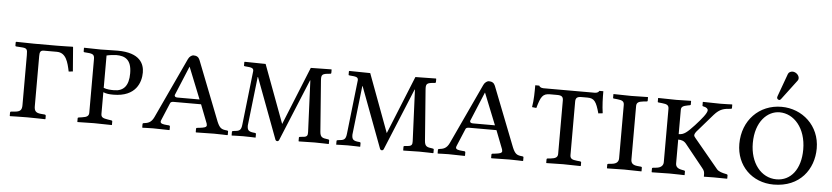

<svg xmlns="http://www.w3.org/2000/svg" viewBox="-43 -940 5177 1194"><g transform="rotate(5 2545.5 -343.0)"><path d="M111 -73C111 -44 102 -32 69 -29L45 -27C41 -27 38 -24 38 -19V0L40 2C40 2 112 0 147 0C187 0 259 2 259 2L261 0V-19C261 -24 257 -27 253 -27L229 -29C198 -32 188 -44 188 -73V-386C188 -410 192 -422 214 -422H295C353 -422 367 -363 379 -306L405 -309L393 -460L391 -462C391 -462 326 -460 296 -460H149C119 -460 38 -462 38 -462L35 -459V-438C35 -435 37 -433 41 -433L71 -431C108 -429 111 -423 111 -385Z M605 -426C620 -430 651 -434 665 -434C720 -434 761 -414 761 -328C761 -251 730 -215 670 -215C650 -215 625 -216 605 -224ZM529 -62C529 -43 518 -34 487 -30L466 -27C462 -26 460 -25 460 -21V0L461 2C461 2 536 0 564 0C595 0 675 2 675 2L676 0V-21C676 -25 673 -26 669 -27L649 -30C617 -35 605 -40 605 -62V-197C623 -189 643 -187 668 -187C810 -187 839 -280 839 -340C839 -392 813 -462 671 -462C634 -462 594 -460 566 -460C537 -460 478 -462 463 -462L461 -461V-439C461 -437 462 -434 468 -434C515 -431 529 -429 529 -398Z M1024 -164C1026 -171 1033 -175 1046 -175H1217L1262 -59C1263 -55 1264 -51 1264 -48C1264 -35 1247 -32 1224 -29L1206 -27C1202 -27 1199 -24 1199 -21V0L1201 2C1201 2 1285 0 1313 0C1343 0 1396 2 1396 2L1399 0V-21C1399 -24 1398 -26 1391 -27C1358 -30 1346 -36 1329 -76L1183 -449C1176 -466 1164 -474 1143 -474C1134 -474 1118 -464 1111 -448L935 -70C918 -34 896 -30 871 -27C868 -27 865 -24 865 -21V0L867 2C867 2 912 0 932 0C951 0 1034 2 1034 2L1036 0V-21C1036 -24 1033 -27 1030 -27L1017 -28C992 -30 976 -33 976 -46C976 -49 978 -54 980 -59ZM1205 -204H1069C1049 -204 1049 -213 1049 -218L1125 -401H1126Z M1879 -382H1881L1895 -61C1896 -40 1891 -31 1869 -29L1848 -27C1844 -27 1841 -25 1841 -21V0L1843 2C1843 2 1913 0 1941 0C1971 0 2028 2 2028 2L2030 0V-21C2030 -25 2025 -27 2021 -27C1987 -31 1974 -35 1971 -69L1947 -385C1944 -425 1949 -430 1999 -434C2005 -434 2007 -436 2007 -442V-460L2005 -462L1877 -460L1730 -97L1595 -460L1464 -462L1462 -459V-438C1462 -436 1464 -434 1470 -434C1509 -431 1522 -429 1522 -410L1484 -74C1480 -34 1469 -30 1431 -27C1427 -27 1423 -25 1423 -21V0L1424 2C1424 2 1467 0 1495 0C1525 0 1572 2 1572 2L1573 0V-21C1573 -25 1569 -27 1566 -27C1526 -30 1518 -39 1518 -69L1553 -375H1555L1697 4C1699 9 1704 12 1709 12C1713 12 1718 9 1720 4Z M2532 -382H2534L2548 -61C2549 -40 2544 -31 2522 -29L2501 -27C2497 -27 2494 -25 2494 -21V0L2496 2C2496 2 2566 0 2594 0C2624 0 2681 2 2681 2L2683 0V-21C2683 -25 2678 -27 2674 -27C2640 -31 2627 -35 2624 -69L2600 -385C2597 -425 2602 -430 2652 -434C2658 -434 2660 -436 2660 -442V-460L2658 -462L2530 -460L2383 -97L2248 -460L2117 -462L2115 -459V-438C2115 -436 2117 -434 2123 -434C2162 -431 2175 -429 2175 -410L2137 -74C2133 -34 2122 -30 2084 -27C2080 -27 2076 -25 2076 -21V0L2077 2C2077 2 2120 0 2148 0C2178 0 2225 2 2225 2L2226 0V-21C2226 -25 2222 -27 2219 -27C2179 -30 2171 -39 2171 -69L2206 -375H2208L2350 4C2352 9 2357 12 2362 12C2366 12 2371 9 2373 4Z M2868 -164C2870 -171 2877 -175 2890 -175H3061L3106 -59C3107 -55 3108 -51 3108 -48C3108 -35 3091 -32 3068 -29L3050 -27C3046 -27 3043 -24 3043 -21V0L3045 2C3045 2 3129 0 3157 0C3187 0 3240 2 3240 2L3243 0V-21C3243 -24 3242 -26 3235 -27C3202 -30 3190 -36 3173 -76L3027 -449C3020 -466 3008 -474 2987 -474C2978 -474 2962 -464 2955 -448L2779 -70C2762 -34 2740 -30 2715 -27C2712 -27 2709 -24 2709 -21V0L2711 2C2711 2 2756 0 2776 0C2795 0 2878 2 2878 2L2880 0V-21C2880 -24 2877 -27 2874 -27L2861 -28C2836 -30 2820 -33 2820 -46C2820 -49 2822 -54 2824 -59ZM3049 -204H2913C2893 -204 2893 -213 2893 -218L2969 -401H2970Z M3607 -426C3650 -426 3663 -406 3683 -334L3710 -337C3703 -385 3702 -430 3702 -474H3677C3675 -468 3666 -460 3650 -460H3329C3313 -460 3304 -468 3302 -474H3277C3277 -430 3277 -384 3269 -337L3296 -334C3316 -406 3328 -426 3373 -426H3418C3447 -426 3456 -417 3456 -395V-61C3456 -41 3443 -32 3413 -29L3393 -27C3389 -27 3387 -24 3387 -21V0L3388 2C3388 2 3465 0 3493 0C3523 0 3601 2 3601 2L3603 0V-21C3603 -24 3599 -27 3596 -27L3576 -29C3545 -32 3533 -39 3533 -61V-394C3533 -417 3542 -426 3570 -426Z M3913 -400C3913 -420 3924 -429 3955 -432L3976 -434C3980 -434 3982 -436 3982 -439V-460L3981 -462C3981 -462 3904 -460 3877 -460C3846 -460 3767 -462 3767 -462L3766 -460V-438C3766 -435 3769 -434 3773 -434L3793 -432C3824 -429 3836 -422 3836 -400V-67C3836 -48 3826 -32 3793 -29L3773 -27C3769 -27 3766 -25 3766 -21V0L3768 2C3768 2 3846 0 3874 0C3905 0 3981 2 3981 2L3982 0V-21C3982 -25 3979 -27 3976 -27L3955 -29C3923 -32 3913 -45 3913 -67Z M4192 -215C4214 -215 4230 -210 4245 -190L4356 -52C4370 -36 4371 -25 4371 -12V0L4372 1C4372 1 4408 0 4433 0C4461 0 4514 1 4514 1L4517 0V-21C4517 -24 4513 -26 4510 -27L4505 -28C4485 -32 4461 -38 4449 -52L4298 -234C4293 -240 4289 -245 4289 -251C4289 -259 4295 -270 4312 -288L4398 -387C4434 -428 4461 -431 4500 -434C4505 -434 4508 -436 4508 -439V-461L4505 -462C4505 -462 4461 -460 4435 -460C4406 -460 4325 -462 4325 -462L4324 -461V-439C4324 -436 4326 -435 4330 -434C4350 -431 4359 -421 4359 -413C4359 -394 4328 -357 4288 -313C4244 -266 4225 -249 4192 -249V-400C4192 -420 4203 -426 4234 -432L4245 -434C4249 -435 4251 -436 4251 -439V-460L4250 -462C4250 -462 4187 -460 4159 -460C4128 -460 4046 -462 4046 -462L4045 -460V-438C4045 -435 4048 -434 4052 -434L4072 -432C4104 -429 4115 -422 4115 -400V-67C4115 -48 4102 -32 4072 -29L4052 -27C4048 -27 4045 -25 4045 -21V0L4047 2C4047 2 4129 0 4157 0C4187 0 4250 2 4250 2L4251 0V-21C4251 -25 4248 -26 4245 -27L4234 -29C4205 -34 4192 -45 4192 -67Z M4806 -439C4895 -439 4972 -355 4972 -221C4972 -98 4911 -22 4822 -22C4725 -22 4656 -111 4656 -234C4656 -369 4731 -439 4806 -439ZM5055 -235C5055 -377 4945 -474 4815 -474C4676 -474 4573 -369 4573 -222C4573 -86 4672 12 4807 12C4971 12 5055 -105 5055 -235ZM4864 -698C4853 -698 4840 -692 4836 -681L4784 -538C4783 -535 4782 -530 4782 -529C4782 -522 4789 -515 4797 -515C4801 -515 4805 -519 4808 -523L4900 -645C4904 -650 4905 -655 4905 -660C4905 -680 4884 -698 4864 -698Z"/></g></svg>

Font: Linux Libertine O C
Style: Regular
Weight: 400
Designer: Philipp H. Poll
Foundry: Philipp H. Poll
Version: Version 4.0.3